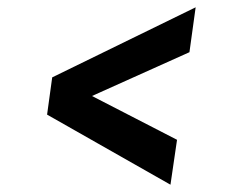

<svg xmlns="http://www.w3.org/2000/svg" viewBox="-20 -613 630 526"><path d="M447 -107 109 -299 123 -401 516 -593 499 -470 232 -350 465 -230Z"/></svg>

Font: Host Grotesk SemiBold
Style: Italic
Weight: 600
Italic angle: -8°
Designer: Doğukan Karapınar based on Poppins by Indian Type Foundry, Jonny Pinhorn
Foundry: Element Type
Version: Version 1.001; ttfautohint (v1.8.4.7-5d5b)